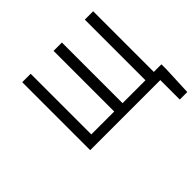

<svg xmlns="http://www.w3.org/2000/svg" viewBox="-208 -993 1464 1464"><g transform="rotate(-45 523.5 -261.5)"><path d="M965 -79H1047V-23L1037 210H956V0H200V-733H291V-79H538V-733H628V-79H875V-733H965Z"/></g></svg>

Font: Source Han Sans Regular
Style: Regular
Weight: 400
Designer: Ryoko NISHIZUKA  (kana & ideographs); Paul D. Hunt (Latin, Greek & Cyrillic); Wenlong ZHANG  (bopomofo); Sandoll Communi
Foundry: Adobe Systems Incorporated
Version: Version 1.00 January 18, 2024, initial release